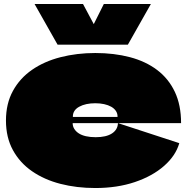

<svg xmlns="http://www.w3.org/2000/svg" viewBox="-20 -917 940 967"><path d="M462 -226Q515 -226 544 -245Q573 -264 574 -297L883 -196Q865 -133 806.5 -81.5Q748 -30 659 0Q570 30 460 30Q366 30 284.5 9Q203 -12 141.5 -54.5Q80 -97 45 -161Q10 -225 10 -310Q10 -395 45 -459Q80 -523 141.5 -565.5Q203 -608 285 -629Q367 -650 460 -650Q555 -650 634.5 -629Q714 -608 771.5 -564.5Q829 -521 860.5 -454.5Q892 -388 892 -297H347Q347 -297 346.5 -297Q346 -297 346 -297Q346 -297 346 -296Q346 -281 354 -268Q362 -255 376.5 -245.5Q391 -236 412.5 -231Q434 -226 462 -226ZM460 -397Q411 -397 379 -379.5Q347 -362 347 -330Q347 -329 347 -328.5Q347 -328 347 -328Q347 -328 347.5 -328Q348 -328 348 -328H571Q572 -328 572 -328.5Q572 -329 572 -330Q572 -346 563.5 -358.5Q555 -371 540 -379.5Q525 -388 504.5 -392.5Q484 -397 460 -397ZM740 -897 624 -692H270L154 -897H398L460 -781H445L503 -897Z"/></svg>

Font: Climate Crisis
Style: Regular
Weight: 400
Version: Version 1.003